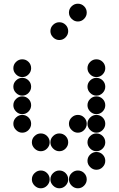

<svg xmlns="http://www.w3.org/2000/svg" viewBox="-20 -818 640 1036"><path d="M52 -450Q52 -431 66.5 -416.5Q81 -402 100 -402Q120 -402 134 -416.5Q148 -431 148 -450Q148 -470 134 -484Q120 -498 100 -498Q81 -498 66.5 -484Q52 -470 52 -450ZM452 -450Q452 -431 466.5 -416.5Q481 -402 500 -402Q520 -402 534 -416.5Q548 -431 548 -450Q548 -470 534 -484Q520 -498 500 -498Q481 -498 466.5 -484Q452 -470 452 -450ZM52 -350Q52 -331 66.5 -316.5Q81 -302 100 -302Q120 -302 134 -316.5Q148 -331 148 -350Q148 -370 134 -384Q120 -398 100 -398Q81 -398 66.5 -384Q52 -370 52 -350ZM452 -350Q452 -331 466.5 -316.5Q481 -302 500 -302Q520 -302 534 -316.5Q548 -331 548 -350Q548 -370 534 -384Q520 -398 500 -398Q481 -398 466.5 -384Q452 -370 452 -350ZM52 -250Q52 -231 66.5 -216.5Q81 -202 100 -202Q120 -202 134 -216.5Q148 -231 148 -250Q148 -270 134 -284Q120 -298 100 -298Q81 -298 66.5 -284Q52 -270 52 -250ZM452 -250Q452 -231 466.5 -216.5Q481 -202 500 -202Q520 -202 534 -216.5Q548 -231 548 -250Q548 -270 534 -284Q520 -298 500 -298Q481 -298 466.5 -284Q452 -270 452 -250ZM52 -150Q52 -131 66.5 -116.5Q81 -102 100 -102Q120 -102 134 -116.5Q148 -131 148 -150Q148 -170 134 -184Q120 -198 100 -198Q81 -198 66.5 -184Q52 -170 52 -150ZM352 -150Q352 -131 366.5 -116.5Q381 -102 400 -102Q420 -102 434 -116.5Q448 -131 448 -150Q448 -170 434 -184Q420 -198 400 -198Q381 -198 366.5 -184Q352 -170 352 -150ZM452 -150Q452 -131 466.5 -116.5Q481 -102 500 -102Q520 -102 534 -116.5Q548 -131 548 -150Q548 -170 534 -184Q520 -198 500 -198Q481 -198 466.5 -184Q452 -170 452 -150ZM152 -50Q152 -31 166.5 -16.5Q181 -2 200 -2Q220 -2 234 -16.5Q248 -31 248 -50Q248 -70 234 -84Q220 -98 200 -98Q181 -98 166.5 -84Q152 -70 152 -50ZM252 -50Q252 -31 266.5 -16.5Q281 -2 300 -2Q320 -2 334 -16.5Q348 -31 348 -50Q348 -70 334 -84Q320 -98 300 -98Q281 -98 266.5 -84Q252 -70 252 -50ZM452 -50Q452 -31 466.5 -16.5Q481 -2 500 -2Q520 -2 534 -16.5Q548 -31 548 -50Q548 -70 534 -84Q520 -98 500 -98Q481 -98 466.5 -84Q452 -70 452 -50ZM452 50Q452 69 466.5 83.5Q481 98 500 98Q520 98 534 83.5Q548 69 548 50Q548 30 534 16Q520 2 500 2Q481 2 466.5 16Q452 30 452 50ZM152 150Q152 169 166.5 183.5Q181 198 200 198Q220 198 234 183.5Q248 169 248 150Q248 130 234 116Q220 102 200 102Q181 102 166.5 116Q152 130 152 150ZM252 150Q252 169 266.5 183.5Q281 198 300 198Q320 198 334 183.5Q348 169 348 150Q348 130 334 116Q320 102 300 102Q281 102 266.5 116Q252 130 252 150ZM352 150Q352 169 366.5 183.5Q381 198 400 198Q420 198 434 183.5Q448 169 448 150Q448 130 434 116Q420 102 400 102Q381 102 366.5 116Q352 130 352 150ZM352 -750Q352 -731 366.5 -716.5Q381 -702 400 -702Q420 -702 434 -716.5Q448 -731 448 -750Q448 -770 434 -784Q420 -798 400 -798Q381 -798 366.5 -784Q352 -770 352 -750ZM252 -650Q252 -631 266.5 -616.5Q281 -602 300 -602Q320 -602 334 -616.5Q348 -631 348 -650Q348 -670 334 -684Q320 -698 300 -698Q281 -698 266.5 -684Q252 -670 252 -650Z"/></svg>

Font: Matrix Sans Print
Style: Regular
Weight: 400
Designer: Brad Neil
Version: Version 1.100